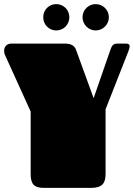

<svg xmlns="http://www.w3.org/2000/svg" viewBox="-20 -913 650 933"><path d="M129 -68C129 -23 142 0 192 0H423C477 0 493 -23 493 -68V-382L604 -664C608 -674 610 -683 610 -688C610 -698 603 -701 593 -701H548C525 -701 521 -683 513 -661L435 -436L349 -672C346 -682 333 -701 300 -701H33C18 -701 0 -690 0 -667C0 -660 1 -653 5 -644L129 -371ZM190 -829C190 -794 218 -765 253 -765C289 -765 317 -794 317 -829C317 -865 289 -893 253 -893C218 -893 190 -865 190 -829ZM381 -829C381 -794 410 -765 445 -765C480 -765 509 -794 509 -829C509 -865 480 -893 445 -893C410 -893 381 -865 381 -829Z"/></svg>

Font: Fascinate
Style: Regular
Weight: 900
Designer: Astigmatic (AOETI)
Foundry: Astigmatic (AOETI)
Version: Version 1.000